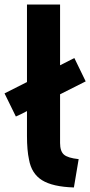

<svg xmlns="http://www.w3.org/2000/svg" viewBox="-42 -800 398 847"><path d="M223 -512 286 -544 336 -441 223 -384V-169Q223 -133 240 -118Q257 -103 305 -98L284 27Q190 24 143.5 -5Q97 -34 86 -96Q77 -137 77 -200V-310Q47 -294 28 -286L-22 -388L77 -438V-780H223Z"/></svg>

Font: Repo
Style: Bold
Weight: 700
Designer: Stefan Peev
Foundry: Context Ltd
Version: Version 001.000